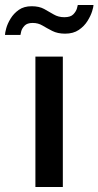

<svg xmlns="http://www.w3.org/2000/svg" viewBox="-76 -750 395 770"><path d="M66 0V-523H176V0ZM185 -615Q155 -615 133.5 -626Q112 -637 94.5 -647.5Q77 -658 55 -658Q33 -658 22.5 -647Q12 -636 9 -624Q6 -612 6 -610H-56Q-56 -618 -51 -636.5Q-46 -655 -33.5 -675.5Q-21 -696 -0.5 -710.5Q20 -725 51 -725Q81 -725 101 -714Q121 -703 139.5 -692Q158 -681 182 -681Q207 -681 218 -692.5Q229 -704 232.5 -716Q236 -728 236 -730H299Q299 -723 293.5 -705Q288 -687 275 -666Q262 -645 240 -630Q218 -615 185 -615Z"/></svg>

Font: Raleway Thin SemiBold
Style: Regular
Weight: 600
Version: Version 4.026